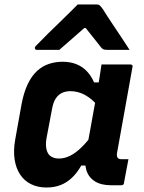

<svg xmlns="http://www.w3.org/2000/svg" viewBox="-20 -825 640 855"><path d="M258 -550Q293 -550 319.5 -539.5Q346 -529 366 -508.5Q386 -488 399 -458H433L416 -353Q391 -384 359.5 -401.5Q328 -419 294 -419Q272 -419 255.5 -411Q239 -403 228 -386Q217 -369 212 -341L187 -209Q183 -184 186 -165Q189 -146 200 -134Q207 -127 218 -123Q229 -119 242 -119Q267 -119 291.5 -131Q316 -143 341.5 -167.5Q367 -192 395 -230L369 -88H342Q324 -56 301 -34Q278 -12 250 -1Q222 10 187 10Q148 10 118 -5Q88 -20 69.5 -48Q51 -76 45 -115.5Q39 -155 48 -205L76 -361Q86 -414 103.5 -450.5Q121 -487 145 -509Q169 -531 198 -540.5Q227 -550 258 -550ZM432 -538Q465 -538 497 -538Q529 -538 561 -538Q564 -538 566.5 -536.5Q569 -535 570 -533Q571 -531 570 -527Q559 -463 546.5 -396Q534 -329 523 -265Q512 -201 501 -143Q499 -129 504 -122.5Q509 -116 521 -116Q524 -116 527 -116Q530 -116 533 -116H552Q547 -90 542 -63.5Q537 -37 532 -10Q532 -5 528.5 -2.5Q525 0 520 0Q512 0 498.5 0Q485 0 475 0Q429 0 401 -18.5Q373 -37 364 -69.5Q355 -102 363 -145Q372 -193 380.5 -240Q389 -287 397.5 -334.5Q406 -382 415 -429Q418 -446 420.5 -463Q423 -480 426 -498Q429 -516 432 -538ZM326 -805Q348 -805 369 -805Q390 -805 412 -805Q419 -805 424 -801Q429 -797 439 -783Q444 -774 457.5 -753.5Q471 -733 489 -706Q507 -679 525 -652Q543 -625 557 -603Q532 -603 507.5 -603Q483 -603 458 -603Q447 -603 441.5 -605Q436 -607 430 -614Q422 -625 400.5 -651.5Q379 -678 345 -721L390 -700H328L381 -723Q333 -680 301 -652.5Q269 -625 244 -603H145Q140 -603 138.5 -604Q137 -605 136 -607.5Q135 -610 135 -612Q136 -617 140 -621Q144 -625 159 -640Q172 -654 195 -676.5Q218 -699 244 -724Q270 -749 292 -771Q314 -793 326 -805Z"/></svg>

Font: RecMonoLinear Nerd Font Mono
Style: Bold Italic
Weight: 700
Italic angle: -10°
Monospace: yes
Version: Version 1.085; ttfautohint (v1.8.4.7-5d5b);Nerd Fonts 3.2.1